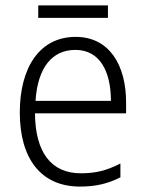

<svg xmlns="http://www.w3.org/2000/svg" viewBox="-20 -678 536 708"><path d="M378 -658H121V-612H378ZM259 -542C126 -542 53 -429 53 -263C53 -97 128 10 275 10C334 10 378 -1 424 -24V-75C373 -49 333 -39 278 -39C169 -39 110 -116 109 -260H445V-300C445 -437 384 -542 259 -542ZM258 -494C348 -494 389 -415 389 -306H111C119 -430 173 -494 258 -494Z"/></svg>

Font: Noto Sans Gujarati UI SemiCondensed Light
Style: Regular
Weight: 300
Width: 4
Designer: Jelle Bosma - Monotype Design Team, Universal Thirst
Foundry: Monotype Imaging Inc.
Version: Version 2.106